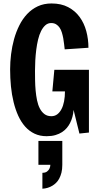

<svg xmlns="http://www.w3.org/2000/svg" viewBox="-20 -786 593 1130"><path d="M360.8 -495.6Q358.9 -509.8 357.2 -526.6Q355.5 -543.5 352.3 -560.8Q349.1 -578.1 344.2 -594.2Q339.4 -610.4 331.1 -622.8Q322.8 -635.3 310.5 -642.8Q298.3 -650.4 281.2 -650.4Q261.7 -650.4 247.1 -637.5Q232.4 -624.5 221.7 -603Q210.9 -581.5 204.1 -553Q197.3 -524.4 193.4 -493.4Q189.5 -462.4 187.7 -430.4Q186 -398.4 186 -370.1Q186 -343.3 186.5 -313Q187 -282.7 189.7 -252.9Q192.4 -223.1 198 -195.8Q203.6 -168.5 214.4 -147.7Q225.1 -127 241.7 -114.5Q258.3 -102.1 282.2 -102.1Q301.8 -102.1 316.7 -113Q331.5 -124 341.8 -143.6Q352.1 -163.1 357.2 -189.9Q362.3 -216.8 362.3 -248H288.1L299.8 -375H503.4V-5.9L447.3 0Q446.8 -2 445.1 -9.3Q443.4 -16.6 440.9 -26.6Q438.5 -36.6 435.3 -48.8Q432.1 -61 429.2 -73.7Q421.9 -103 413.1 -139.2Q409.7 -95.7 392.1 -61.5Q384.8 -46.9 373.3 -33.2Q361.8 -19.5 345.2 -8.5Q328.6 2.4 306.2 9Q283.7 15.6 254.4 15.6Q214.8 15.6 183.3 0.7Q151.9 -14.2 128.2 -40.8Q104.5 -67.4 87.6 -104.2Q70.8 -141.1 60.1 -184.8Q49.3 -228.5 44.4 -277.6Q39.6 -326.7 39.6 -377.9Q39.6 -421.4 45.2 -466.8Q50.8 -512.2 62.7 -555.4Q74.7 -598.6 93.8 -636.7Q112.8 -674.8 139.9 -703.6Q167 -732.4 202.6 -749Q238.3 -765.6 283.2 -765.6Q340.3 -765.6 381.3 -743.9Q422.4 -722.2 448.7 -686Q475.1 -649.9 487.8 -602.8Q500.5 -555.7 500.5 -504.9ZM346.7 43.5V184.1Q346.7 210.4 341.6 230.5Q336.4 250.5 328.4 265.4Q320.3 280.3 309.6 290.5Q298.8 300.8 288.1 307.1Q262.2 322.8 229.5 324.7V231Q247.1 231 256.6 223.6Q266.1 216.3 270.5 207.5Q275.9 197.3 276.4 184.1H206.1V43.5Z"/></svg>

Font: Francois One
Style: Regular
Weight: 400
Designer: Vernon Adams
Foundry: vernon adams
Version: Version 1.000